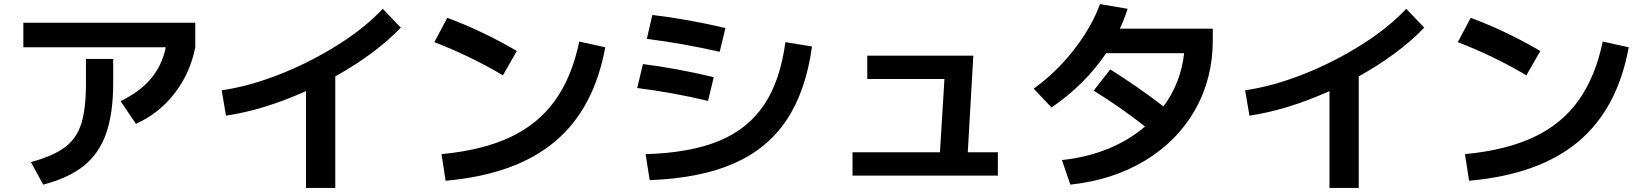

<svg xmlns="http://www.w3.org/2000/svg" viewBox="-20 -845 8040 938"><path d="M400 -440V-557H533V-440Q533 -291 498.5 -193Q464 -95 389.5 -35Q315 25 191 57L131 -53Q240 -83 297 -125.5Q354 -168 377 -240.5Q400 -313 400 -440ZM94 -734H934V-614Q909 -487 832.5 -388.5Q756 -290 644 -240L569 -351Q663 -396 717.5 -461Q772 -526 790 -614H94Z M1850 -802 1938 -710Q1878 -647 1796 -586Q1714 -525 1618 -472V73H1475V-400Q1268 -307 1084 -280L1063 -404Q1197 -423 1346.5 -482Q1496 -541 1629.5 -625Q1763 -709 1850 -802Z M2810 -642 2937 -614Q2882 -313 2690 -152.5Q2498 8 2157 38L2137 -92Q2337 -111 2473 -175Q2609 -239 2691.5 -354Q2774 -469 2810 -642ZM2165 -758Q2333 -696 2505 -596L2437 -477Q2279 -571 2102 -639Z M3817 -639 3947 -618Q3917 -400 3823 -259Q3729 -118 3564 -46Q3399 26 3154 35L3134 -92Q3351 -98 3492.5 -156.5Q3634 -215 3713 -333Q3792 -451 3817 -639ZM3121 -532Q3287 -511 3467 -468L3439 -352Q3268 -393 3093 -415ZM3167 -772Q3342 -751 3524 -708L3496 -592Q3310 -634 3140 -655Z M4145 -101H4572L4594 -459H4217V-573H4735L4708 -101H4855V13H4145Z M5574 -227Q5446 -327 5323 -402L5404 -506Q5544 -418 5664 -325Q5749 -440 5765 -585H5384Q5279 -430 5117 -320L5030 -412Q5138 -489 5225 -600Q5312 -711 5354 -825L5489 -802Q5471 -747 5451 -705H5905V-649Q5905 -461 5818.5 -308.5Q5732 -156 5574 -60.5Q5416 35 5209 57L5168 -63Q5290 -76 5393 -118Q5496 -160 5574 -227Z M6850 -802 6938 -710Q6878 -647 6796 -586Q6714 -525 6618 -472V73H6475V-400Q6268 -307 6084 -280L6063 -404Q6197 -423 6346.5 -482Q6496 -541 6629.5 -625Q6763 -709 6850 -802Z M7810 -642 7937 -614Q7882 -313 7690 -152.5Q7498 8 7157 38L7137 -92Q7337 -111 7473 -175Q7609 -239 7691.5 -354Q7774 -469 7810 -642ZM7165 -758Q7333 -696 7505 -596L7437 -477Q7279 -571 7102 -639Z"/></svg>

Font: Enso
Style: Bold
Weight: 700
Designer: Coji Morishita
Foundry: UNDERFOREST DESIGN
Version: Version 1.000